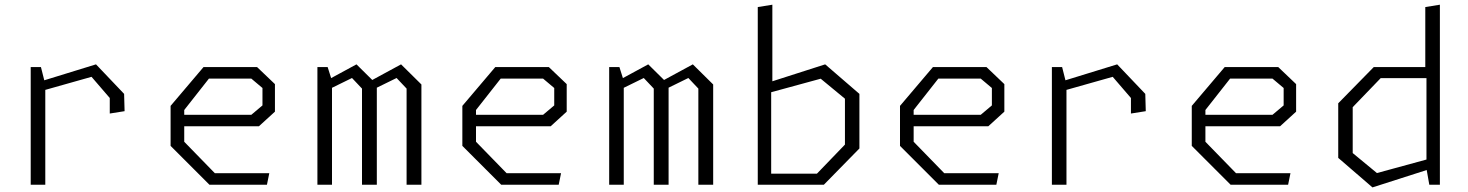

<svg xmlns="http://www.w3.org/2000/svg" viewBox="-20 -785 6240 816"><path d="M446.5 -368.5 369 -458.5 130 -391V-432L388 -511.5L507.5 -386L509.5 -312.5L446.5 -302.5ZM110.5 -500H154L172.5 -426.5V0H110.5Z M705 -165V-335L845 -500H1072.5L1148.5 -427.5V-310.5L1080.5 -248.5H734V-297H1048L1095.5 -337V-411L1048 -451H868L763 -317.5V-182.5L893 -49H1124.5L1114.5 0H870Z M1708 -408.5 1665.5 -453.5 1538 -391V-432L1684.5 -511.5L1771 -426V0H1708ZM1329 -500H1372.5L1391 -441.5V0H1329ZM1518.5 -408.5 1476 -453.5 1348.5 -391V-432L1495 -511.5L1581.5 -426V0H1518.5Z M1945 -165V-335L2085 -500H2312.5L2388.5 -427.5V-310.5L2320.5 -248.5H1974V-297H2288L2335.5 -337V-411L2288 -451H2108L2003 -317.5V-182.5L2133 -49H2364.5L2354.5 0H2110Z M2948 -408.5 2905.5 -453.5 2778 -391V-432L2924.5 -511.5L3011 -426V0H2948ZM2569 -500H2612.5L2631 -441.5V0H2569ZM2758.5 -408.5 2716 -453.5 2588.5 -391V-432L2735 -511.5L2821.5 -426V0H2758.5Z M3200.5 -755 3262.5 -765V-433.5L3257.5 -426.5V0H3200.5ZM3239 -47H3452L3571 -170.5V-365.5L3468 -450.5L3239 -388V-432L3487 -511.5L3632.5 -386V-154L3481.5 0H3239Z M3805 -165V-335L3945 -500H4172.5L4248.5 -427.5V-310.5L4180.5 -248.5H3834V-297H4148L4195.5 -337V-411L4148 -451H3968L3863 -317.5V-182.5L3993 -49H4224.5L4214.5 0H3970Z M4786.5 -368.5 4709 -458.5 4470 -391V-432L4728 -511.5L4847.5 -386L4849.5 -312.5L4786.5 -302.5ZM4450.5 -500H4494L4512.5 -426.5V0H4450.5Z M5045 -165V-335L5185 -500H5412.5L5488.5 -427.5V-310.5L5420.5 -248.5H5074V-297H5388L5435.5 -337V-411L5388 -451H5208L5103 -317.5V-182.5L5233 -49H5464.5L5454.5 0H5210Z M6042.5 -68V-471.5L6037.5 -487V-755L6099.5 -765V0H6054.5ZM6061 -453H5848L5729 -329.5V-134.5L5832 -49.5L6061 -112V-68L5813 11.5L5667.5 -114V-346L5818.5 -500H6061Z"/></svg>

Font: Monaspace Krypton Var ExLight
Style: Regular
Weight: 200
Designer: Riley Cran and the Lettermatic Team
Version: Version 1.200 (Monaspace Krypton Var)